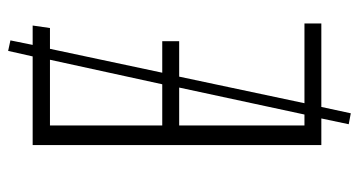

<svg xmlns="http://www.w3.org/2000/svg" viewBox="-218 -564 852 455"><g transform="rotate(-90 207.5 -336.0)"><path d="M379.9 -40V0H182.1L167 69.8L141.1 64.9L154.8 0H91.8V-684.1H301.8L314.9 -742.2L339.8 -736.8L329.1 -684.1H375L369.1 -643.1H319.8L263.2 -377H337.9V-336.9H253.9L190.9 -40ZM138.2 -643.1V-377H235.8L293.9 -643.1ZM138.2 -40H164.1L228 -336.9H138.2Z"/></g></svg>

Font: Fira Sans Compressed ExtraLight
Style: Regular
Weight: 250
Width: 1
Designer: Carrois Corporate & Edenspiekermann AG
Foundry: Carrois Corporate GbR & Edenspiekermann AG
Version: Version 4.203;PS 004.203;hotconv 1.0.88;makeotf.lib2.5.64775